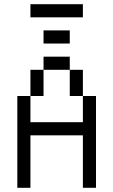

<svg xmlns="http://www.w3.org/2000/svg" viewBox="-20 -895 540 915"><path d="M312.5 -687.5V-750H187.5V-687.5ZM375 -812.5V-875H125V-812.5ZM62.5 -437.5V0H125Q125 0 125 -250H375Q375 -250 375 0H437.5V-437.5H375Q375 -437.5 375 -312.5H125Q125 -312.5 125 -437.5ZM125 -437.5H187.5Q187.5 -437.5 187.5 -562.5H125Q125 -562.5 125 -437.5ZM375 -437.5Q375 -437.5 375 -562.5H312.5Q312.5 -562.5 312.5 -437.5ZM187.5 -562.5H312.5V-625H187.5Z"/></svg>

Font: UnifontExMono
Style: Regular
Weight: 500
Version: Version 15.0.06